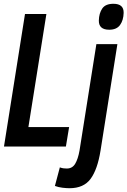

<svg xmlns="http://www.w3.org/2000/svg" viewBox="-20 -774 673 1014"><path d="M1 0 112 -700H225L130 -103H345L328 0ZM579 -754Q634 -754 633 -706Q632 -667 614 -642Q596 -617 557 -617Q501 -617 502 -666Q503 -704 520 -729Q537 -754 579 -754ZM600 -541 511 21Q495 121 458.5 170.5Q422 220 347 220Q331 220 310 217.5Q289 215 270 208L296 110Q307 114 316 115Q325 116 333 116Q362 116 377 91Q392 66 400 21L489 -541Z"/></svg>

Font: Georama SemiCondensed SemiBold
Style: Italic
Weight: 600
Width: 4
Italic angle: -9°
Designer: Jean-Baptiste Levee
Foundry: Production Type
Version: Version 1.000